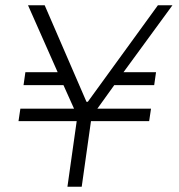

<svg xmlns="http://www.w3.org/2000/svg" viewBox="-20 -706 675 726"><path d="M632 -686 447 -433H570L563 -384H412L348 -295H551L544 -248H324L289 0H235L270 -248H50L57 -295H260L220 -384H69L76 -433H198L86 -686H149L307 -321H312L577 -686Z"/></svg>

Font: Chivo Thin Italic
Style: Regular
Weight: 100
Italic angle: -8.05°
Designer: Hector Gatti
Foundry: Omnibus-Type
Version: Version 1.007